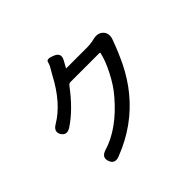

<svg xmlns="http://www.w3.org/2000/svg" viewBox="-182 -1058 1365 1365"><g transform="rotate(-45 500.0 -376.0)"><path d="M310 42Q254 64 236 13Q218 -38 276 -56Q439 -105 588 -279Q641 -340 685 -427Q726 -508 739 -569Q740 -574 735 -574H443Q428 -574 419 -562Q316 -424 209 -353Q159 -319 131 -362Q104 -406 156 -437Q288 -515 385 -699Q400 -726 416 -753Q423 -764 429.5 -788.5Q436 -813 491 -790Q547 -767 515 -713L490 -668Q487 -664 492 -664H700Q727 -664 753 -669L781 -675Q830 -684 857 -654Q884 -624 867 -576Q833 -482 792 -398Q743 -300 680 -223Q536 -45 310 42Z"/></g></svg>

Font: Resource Han Rounded KR Medium
Style: Regular
Weight: 500
Designer: Cyano Hao (round all glyphs); Ryoko NISHIZUKA 西塚涼子 (kana, bopomofo & ideographs); Paul D. Hunt (Latin, Greek & Cyrillic)
Foundry: Cyano Hao
Version: 0.990